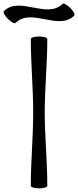

<svg xmlns="http://www.w3.org/2000/svg" viewBox="-88 -1013 427 1047"><path d="M-3 -888C82 -973 232 -843 317 -928C322 -934 313 -952 295 -970C277 -988 259 -997 253 -992C168 -907 18 -1037 -67 -952C-72 -946 -63 -928 -45 -910C-27 -892 -9 -883 -3 -888ZM80 -800C80 -667 93 -533 93 -400C93 -267 80 -133 80 0C80 8 100 14 125 14C150 14 170 8 170 0C170 -133 156 -267 156 -400C156 -533 170 -667 170 -800C170 -808 150 -814 125 -814C100 -814 80 -808 80 -800Z"/></svg>

Font: Nupuram
Style: Regular
Weight: 400
Designer: Santhosh Thottingal (santhosh.thottingal@gmail.com)
Foundry: SMC
Version: Version 1.000